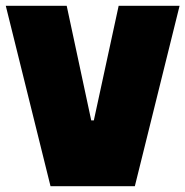

<svg xmlns="http://www.w3.org/2000/svg" viewBox="-20 -645 642 665"><path d="M391 -625H602L447 0H155L0 -625H211L296 -228H305Z"/></svg>

Font: Myanmar Thuriya
Style: Regular
Weight: 400
Designer: Danh Hong
Foundry: Google Inc.
Version: Version 2.00 November 23, 2015